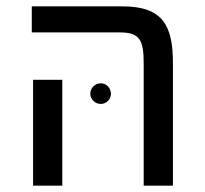

<svg xmlns="http://www.w3.org/2000/svg" viewBox="-20 -584 644 604"><path d="M80 -482H359C421 -482 432 -455 432 -385V0H524V-385C524 -503 493 -564 365 -564H80ZM84 -333V0H176V-333ZM297 -257C315 -257 329 -272 329 -289C329 -307 315 -322 297 -322C279 -322 264 -307 264 -289C264 -272 279 -257 297 -257Z"/></svg>

Font: FiraGO Unicode
Style: Regular
Weight: 400
Designer: bBox Type
Foundry: bBox Type GmbH
Version: Version 1.001;PS 001.001;hotconv 1.0.88;makeotf.lib2.5.64775